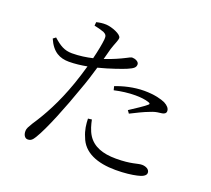

<svg xmlns="http://www.w3.org/2000/svg" viewBox="-134 -953 1268 1155"><g transform="rotate(20 500.0 -375.5)"><path d="M535 -425C579 -435 625 -441 669 -441C699 -441 733 -438 757 -429C766 -426 769 -421 761 -415C748 -402 690 -364 656 -342L669 -324C703 -341 750 -365 781 -376C807 -387 822 -390 840 -392C864 -394 881 -399 881 -417C881 -434 868 -449 845 -461C821 -472 776 -485 710 -485C644 -485 576 -468 529 -449ZM472 -215C478 -186 487 -150 506 -120C541 -66 602 -43 688 -43C788 -43 820 -62 849 -62C872 -62 898 -51 898 -28C898 -8 872 3 843 9C812 16 767 22 709 22C593 22 501 -13 470 -101C453 -139 449 -177 448 -212ZM101 -605 84 -592C117 -516 165 -494 223 -494C260 -494 302 -499 338 -506C326 -464 313 -422 300 -385C251 -245 195 -145 144 -69C129 -42 120 -33 120 -11C120 12 132 30 149 30C169 30 179 21 193 -2C236 -72 300 -233 347 -368C365 -416 382 -470 396 -519C468 -537 546 -565 569 -575C606 -591 617 -601 617 -620C617 -638 591 -648 574 -648C566 -648 555 -642 540 -634C509 -618 467 -599 414 -581L433 -652C445 -690 459 -715 459 -732C458 -755 395 -779 359 -781C335 -782 317 -779 296 -774L294 -751C315 -747 337 -741 357 -734C375 -725 380 -716 378 -694C375 -663 366 -616 353 -564C315 -555 270 -548 223 -548C174 -548 144 -567 101 -605Z"/></g></svg>

Font: Harano Aji Mincho CN
Style: Regular
Weight: 400
Foundry: Masamichi Hosoda
Version: HaranoAjiMinchoCN-Regular version 20230610;ttx 4.39.4